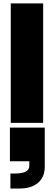

<svg xmlns="http://www.w3.org/2000/svg" viewBox="-20 -720 316 1125"><path d="M43 -700.2H232.9V0H43ZM38.1 27.8H242.2V256.8Q242.2 317.4 202.9 351.1Q163.6 384.8 92.8 384.8H41V296.9H62Q108.9 296.9 130.4 285.9Q151.9 274.9 151.9 251V225.1H38.1Z"/></svg>

Font: Overused Grotesk Black
Style: Regular
Weight: 900
Version: Version 0.002